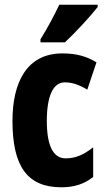

<svg xmlns="http://www.w3.org/2000/svg" viewBox="-20 -786 454 816"><path d="M395 -756V-766H232C211 -722 185 -672 152 -619V-606H256C304 -651 368 -721 395 -756ZM241 10C294 10 337 -3 376 -34V-160C337 -129 302 -113 259 -113C206 -113 179 -167 179 -272C179 -378 206 -436 255 -436C287 -436 316 -426 351 -405L390 -521C351 -545 308 -559 245 -559C94 -559 33 -436 33 -272C33 -79 96 10 241 10Z"/></svg>

Font: Noto Sans Gurmukhi UI ExtraCondensed ExtraBold
Style: Regular
Weight: 800
Width: 2
Designer: Jelle Bosma - Monotype Design Team
Foundry: Monotype Imaging Inc.
Version: Version 2.004